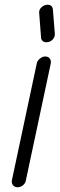

<svg xmlns="http://www.w3.org/2000/svg" viewBox="-20 -789 251 809"><path d="M135 -522Q137 -533 148 -542Q159 -551 170 -551Q184 -551 190 -542Q196 -533 194 -522L89 -29Q87 -17 77 -8.5Q67 0 53 0Q42 0 35 -8.5Q28 -17 30 -29ZM211 -647Q212 -633 201.5 -622Q191 -611 175 -611Q165 -611 159 -617Q153 -623 153 -631L145 -735Q144 -749 155.5 -759Q167 -769 181 -769Q201 -769 203 -748Z"/></svg>

Font: VDS
Style: Thin Italic
Weight: 100
Width: 0
Designer: artmaker
Foundry: artmaker
Version: Version 1.000 2012 initial release